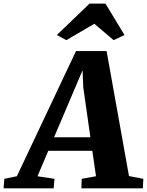

<svg xmlns="http://www.w3.org/2000/svg" viewBox="-98 -1022 798 1042"><path d="M-78.5 0 -74.5 -51.5 -6.5 -65.5 314.5 -745H480.5L602 -66.5L680 -51.5L677 0H343.5L345.5 -51.5L423 -65.5L403 -203.5H164L105.5 -65.5L197.5 -51.5L193.5 0ZM316 -560.5 195.5 -277H392.5L354 -547.5L350 -640.5ZM210.5 -832 388 -1002.5H474.5L577.5 -832L518.5 -804Q492.5 -826 466.5 -848.5Q440.5 -871 414 -893Q376 -871 338 -848.5Q300 -826 262 -804Z"/></svg>

Font: Merriweather Black
Style: Italic
Weight: 900
Italic angle: -7.8°
Designer: Eben Sorkin
Foundry: Eben Sorkin
Version: Version 2.200;gftools[0.9.31]